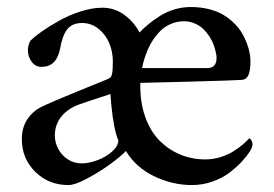

<svg xmlns="http://www.w3.org/2000/svg" viewBox="-20 -516 779 545"><path d="M42 -121.1Q42 -153.3 56.9 -176.3Q71.8 -199.2 94.2 -210.9Q126 -226.6 201.2 -257.1Q276.4 -287.6 282.2 -290Q290.5 -293.5 293.5 -296.1Q296.4 -298.8 297.9 -305.7Q300.3 -315.9 300.3 -342.3Q300.3 -368.7 290.3 -393.1Q280.3 -417.5 259.8 -434.1Q239.3 -450.7 212.9 -450.7Q185.1 -450.7 171.1 -433.1Q157.2 -415.5 150.9 -379.4Q145.5 -351.6 132.3 -338.9Q119.1 -326.2 97.7 -326.2Q80.6 -326.2 69.8 -340.8Q59.1 -355.5 59.1 -374Q59.1 -380.4 61.5 -388.9Q64 -397.5 66.9 -400.9Q78.6 -412.6 99.1 -427Q119.6 -441.4 147.5 -457Q175.3 -472.7 208.5 -483.4Q241.7 -494.1 270.5 -494.1Q305.2 -494.1 332.8 -473.9Q360.4 -453.6 376 -423.8Q387.7 -436 401.6 -447.5Q415.5 -459 434.1 -470.7Q452.6 -482.4 475.3 -489.3Q498 -496.1 521 -496.1Q549.3 -496.1 573.2 -490Q597.2 -483.9 614.3 -473.6Q631.3 -463.4 645 -449.7Q658.7 -436 667 -421.9Q675.3 -407.7 680.9 -392.6Q686.5 -377.4 688.7 -365Q690.9 -352.5 690.9 -342.3Q690.9 -315.9 685.1 -302.7Q679.2 -289.6 664.1 -289.1Q640.6 -287.6 517.1 -284.2Q393.6 -280.8 378.4 -280.8Q377 -228 391.6 -186Q406.2 -144 432.1 -117.7Q458 -91.3 491.5 -77.4Q524.9 -63.5 563 -63.5Q585 -63.5 606.2 -70.1Q627.4 -76.7 643.6 -87.2Q659.7 -97.7 670.2 -106.7Q680.7 -115.7 687.5 -123.5Q688 -123.5 688.7 -123Q689.5 -122.6 690.4 -121.6Q691.4 -120.6 692.6 -119.1Q693.8 -117.7 694.6 -116Q695.3 -114.3 696 -112.1Q696.8 -109.9 696.8 -107.4Q696.8 -98.6 689.9 -87.4Q680.7 -72.8 667.2 -58.1Q653.8 -43.5 633.3 -27.3Q612.8 -11.2 584.2 -1Q555.7 9.3 524.4 9.3Q469.2 9.3 417.2 -15.9Q365.2 -41 337.4 -87.4Q323.2 -72.3 292.7 -50Q262.2 -27.8 227.5 -9.3Q192.9 9.3 174.3 9.3Q118.2 9.3 80.1 -28.3Q42 -65.9 42 -121.1ZM135.7 -131.3Q135.7 -110.8 145.8 -92.5Q155.8 -74.2 173.3 -63.2Q190.9 -52.2 211.9 -52.2Q232.4 -52.2 256.6 -61.3Q280.8 -70.3 298.3 -85.9Q315.9 -101.6 315.9 -117.7Q302.7 -147.9 295.9 -218.8Q293.5 -243.7 293.5 -249Q281.2 -245.1 262.9 -239Q244.6 -232.9 228.8 -227.8Q212.9 -222.7 205.1 -219.7Q173.3 -208.5 154.5 -185.5Q135.7 -162.6 135.7 -131.3ZM383.8 -322.8H568.8Q593.3 -322.8 594.7 -349.1Q595.2 -356 593 -366.2Q590.8 -376.5 586.4 -388.7Q582 -400.9 574.5 -412.6Q566.9 -424.3 556.9 -433.8Q546.9 -443.4 532.7 -449.5Q518.6 -455.6 502 -455.6Q482.4 -455.6 465.3 -448.2Q448.2 -440.9 436.3 -429.2Q424.3 -417.5 414.8 -403.3Q405.3 -389.2 399.4 -375Q393.6 -360.8 389.9 -349.1Q386.2 -337.4 384.8 -330.1Q383.3 -322.8 383.8 -322.8Z"/></svg>

Font: Crimson
Style: Regular
Weight: 400
Version: Version 0.8